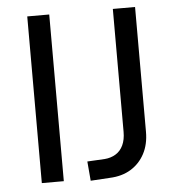

<svg xmlns="http://www.w3.org/2000/svg" viewBox="-52 -753 744 809"><g transform="rotate(-5 320.5 -348.5)"><path d="M93 0V-705H186V0ZM299 8 292 -74 366 -78Q392 -80 412.5 -92.5Q433 -105 444 -128.5Q455 -152 455 -185V-705H549V-177Q549 -124 528 -84.5Q507 -45 469.5 -22Q432 1 380 3Z"/></g></svg>

Font: Nunito Sans 7pt Condensed Medium
Style: Regular
Weight: 500
Width: 3
Designer: Vernon Adams
Foundry: Vernon Adams
Version: Version 3.101;gftools[0.9.27]